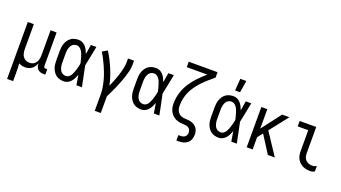

<svg xmlns="http://www.w3.org/2000/svg" viewBox="-71 -1434 4141 2330"><g transform="rotate(20 2000.0 -269.5)"><path d="M64 215V-520H142V-200Q142 -183 144 -166.5Q146 -150 151 -134.5Q156 -119 165.5 -105Q175 -91 188 -81Q201 -71 217 -66.5Q233 -62 250 -62Q267 -62 283 -66.5Q299 -71 312 -81Q325 -91 334.5 -105Q344 -119 349 -134.5Q354 -150 356 -166.5Q358 -183 358 -200V-520H436V-87Q436 -82 437.5 -77Q439 -72 442.5 -68.5Q446 -65 451 -63.5Q456 -62 461 -62H482V8H461Q441 8 421.5 3Q402 -2 387 -15.5Q372 -29 365 -48Q358 -67 358 -87V-95Q350 -73 337.5 -53Q325 -33 306.5 -19Q288 -5 265 1.5Q242 8 219 8Q198 8 177 3Q156 -2 138 -14Q140 16 141 46.5Q142 77 142 107V215Z M720 8Q695 8 669.5 2Q644 -4 623 -18.5Q602 -33 587 -54.5Q572 -76 563 -100Q554 -124 551 -149Q548 -174 548 -200V-320Q548 -346 551 -371Q554 -396 563 -420Q572 -444 587 -465.5Q602 -487 623 -501.5Q644 -516 669.5 -522Q695 -528 720 -528Q746 -528 769.5 -516.5Q793 -505 810 -485.5Q827 -466 838.5 -443Q850 -420 859 -396Q864 -427 869 -458Q874 -489 879 -520H950Q937 -456 924.5 -391.5Q912 -327 898 -263Q913 -198 925.5 -132Q938 -66 952 0H881Q876 -32 870.5 -64Q865 -96 860 -128V-129Q851 -104 839.5 -80.5Q828 -57 811 -37Q794 -17 770 -4.5Q746 8 720 8ZM720 -62Q736 -62 750 -69.5Q764 -77 774 -89Q784 -101 791 -115Q798 -129 804 -143.5Q810 -158 814.5 -173Q819 -188 823 -203Q827 -218 830.5 -233Q834 -248 837 -264Q833 -283 828 -303Q823 -323 817 -342.5Q811 -362 804 -380.5Q797 -399 786 -416Q775 -433 757.5 -445.5Q740 -458 720 -458Q705 -458 689.5 -452.5Q674 -447 663 -436.5Q652 -426 644.5 -411.5Q637 -397 633 -382Q629 -367 627.5 -351.5Q626 -336 626 -320V-200Q626 -184 627.5 -168.5Q629 -153 633 -138Q637 -123 644.5 -108.5Q652 -94 663 -83.5Q674 -73 689.5 -67.5Q705 -62 720 -62Z M1196 215V0Q1196 -44 1188.5 -87Q1181 -130 1170 -172Q1159 -214 1144 -255Q1129 -296 1111 -336Q1093 -376 1073 -415Q1053 -454 1030 -490L1095 -528Q1124 -483 1148.5 -435Q1173 -387 1194 -337Q1215 -287 1231.5 -236Q1248 -185 1259 -132Q1271 -159 1282 -186Q1293 -213 1303.5 -240.5Q1314 -268 1323 -296Q1332 -324 1339.5 -352.5Q1347 -381 1352.5 -410Q1358 -439 1358 -468V-520H1436V-468Q1436 -426 1426.5 -385.5Q1417 -345 1404 -305.5Q1391 -266 1376 -227.5Q1361 -189 1344.5 -150.5Q1328 -112 1310 -74.5Q1292 -37 1274 0V215Z M1720 8Q1695 8 1669.5 2Q1644 -4 1623 -18.5Q1602 -33 1587 -54.5Q1572 -76 1563 -100Q1554 -124 1551 -149Q1548 -174 1548 -200V-320Q1548 -346 1551 -371Q1554 -396 1563 -420Q1572 -444 1587 -465.5Q1602 -487 1623 -501.5Q1644 -516 1669.5 -522Q1695 -528 1720 -528Q1746 -528 1769.5 -516.5Q1793 -505 1810 -485.5Q1827 -466 1838.5 -443Q1850 -420 1859 -396Q1864 -427 1869 -458Q1874 -489 1879 -520H1950Q1937 -456 1924.5 -391.5Q1912 -327 1898 -263Q1913 -198 1925.5 -132Q1938 -66 1952 0H1881Q1876 -32 1870.5 -64Q1865 -96 1860 -128V-129Q1851 -104 1839.5 -80.5Q1828 -57 1811 -37Q1794 -17 1770 -4.5Q1746 8 1720 8ZM1720 -62Q1736 -62 1750 -69.5Q1764 -77 1774 -89Q1784 -101 1791 -115Q1798 -129 1804 -143.5Q1810 -158 1814.5 -173Q1819 -188 1823 -203Q1827 -218 1830.5 -233Q1834 -248 1837 -264Q1833 -283 1828 -303Q1823 -323 1817 -342.5Q1811 -362 1804 -380.5Q1797 -399 1786 -416Q1775 -433 1757.5 -445.5Q1740 -458 1720 -458Q1705 -458 1689.5 -452.5Q1674 -447 1663 -436.5Q1652 -426 1644.5 -411.5Q1637 -397 1633 -382Q1629 -367 1627.5 -351.5Q1626 -336 1626 -320V-200Q1626 -184 1627.5 -168.5Q1629 -153 1633 -138Q1637 -123 1644.5 -108.5Q1652 -94 1663 -83.5Q1674 -73 1689.5 -67.5Q1705 -62 1720 -62Z M2250 215V145H2279Q2295 145 2310 141Q2325 137 2336.5 127Q2348 117 2353 102.5Q2358 88 2358 73Q2358 56 2351 41Q2344 26 2331 16.5Q2318 7 2301.5 3.5Q2285 0 2269 0Q2242 -1 2215 -5Q2188 -9 2163.5 -20.5Q2139 -32 2119 -51Q2099 -70 2086.5 -94Q2074 -118 2069 -144.5Q2064 -171 2064 -198Q2064 -268 2084.5 -335Q2105 -402 2142.5 -460.5Q2180 -519 2228.5 -569.5Q2277 -620 2329 -665H2064V-735H2436V-665Q2399 -635 2363 -603.5Q2327 -572 2294 -537.5Q2261 -503 2232.5 -464.5Q2204 -426 2183.5 -383Q2163 -340 2152.5 -293Q2142 -246 2142 -198Q2142 -181 2145 -164Q2148 -147 2155.5 -131.5Q2163 -116 2175 -103.5Q2187 -91 2202.5 -83.5Q2218 -76 2235 -73Q2252 -70 2269 -70H2270Q2291 -69 2311.5 -66.5Q2332 -64 2351.5 -56.5Q2371 -49 2387.5 -36.5Q2404 -24 2415.5 -6.5Q2427 11 2431.5 31.5Q2436 52 2436 72Q2436 103 2425.5 132Q2415 161 2392 180.5Q2369 200 2339 207.5Q2309 215 2279 215Z M2720 8Q2695 8 2669.5 2Q2644 -4 2623 -18.5Q2602 -33 2587 -54.5Q2572 -76 2563 -100Q2554 -124 2551 -149Q2548 -174 2548 -200V-320Q2548 -346 2551 -371Q2554 -396 2563 -420Q2572 -444 2587 -465.5Q2602 -487 2623 -501.5Q2644 -516 2669.5 -522Q2695 -528 2720 -528Q2746 -528 2769.5 -516.5Q2793 -505 2810 -485.5Q2827 -466 2838.5 -443Q2850 -420 2859 -396Q2864 -427 2869 -458Q2874 -489 2879 -520H2950Q2937 -456 2924.5 -391.5Q2912 -327 2898 -263Q2913 -198 2925.5 -132Q2938 -66 2952 0H2881Q2876 -32 2870.5 -64Q2865 -96 2860 -128V-129Q2851 -104 2839.5 -80.5Q2828 -57 2811 -37Q2794 -17 2770 -4.5Q2746 8 2720 8ZM2720 -62Q2736 -62 2750 -69.5Q2764 -77 2774 -89Q2784 -101 2791 -115Q2798 -129 2804 -143.5Q2810 -158 2814.5 -173Q2819 -188 2823 -203Q2827 -218 2830.5 -233Q2834 -248 2837 -264Q2833 -283 2828 -303Q2823 -323 2817 -342.5Q2811 -362 2804 -380.5Q2797 -399 2786 -416Q2775 -433 2757.5 -445.5Q2740 -458 2720 -458Q2705 -458 2689.5 -452.5Q2674 -447 2663 -436.5Q2652 -426 2644.5 -411.5Q2637 -397 2633 -382Q2629 -367 2627.5 -351.5Q2626 -336 2626 -320V-200Q2626 -184 2627.5 -168.5Q2629 -153 2633 -138Q2637 -123 2644.5 -108.5Q2652 -94 2663 -83.5Q2674 -73 2689.5 -67.5Q2705 -62 2720 -62ZM2712 -600 2723 -754H2801L2776 -600Z M3080 0V-520H3157V-269L3349 -520H3443L3256 -283L3443 0H3353L3210 -225L3157 -158V0Z M3904 8Q3878 8 3853 4Q3828 0 3805 -11.5Q3782 -23 3763 -41Q3744 -59 3732 -81.5Q3720 -104 3715.5 -129Q3711 -154 3711 -180V-450H3575V-520H3789V-180Q3789 -157 3795.5 -134Q3802 -111 3818.5 -94Q3835 -77 3857.5 -69.5Q3880 -62 3904 -62Q3918 -62 3932 -66Q3946 -70 3958 -78V-8Q3946 0 3932 4Q3918 8 3904 8Z"/></g></svg>

Font: Iosevka Fixed
Style: Regular
Weight: 400
Monospace: yes
Designer: Belleve Invis
Foundry: Belleve Invis
Version: Version 33.2.4